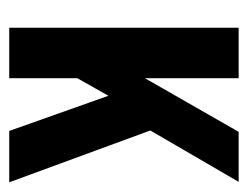

<svg xmlns="http://www.w3.org/2000/svg" viewBox="-82 -468 549 426"><g transform="rotate(90 193.0 -254.5)"><path d="M41 0V-509H153V-301L272 -509H383L269 -313L384 0H270L192 -220L153 -151V0Z"/></g></svg>

Font: Special Gothic Condensed One
Style: Regular
Weight: 400
Designer: Alistair McCready
Foundry: Monolith
Version: Version 1.010; ttfautohint (v1.8.4.7-5d5b)